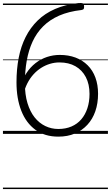

<svg xmlns="http://www.w3.org/2000/svg" viewBox="-20 -909 753 1304"><path d="M376 19Q284 19 220.5 -27.5Q157 -74 124.5 -157Q92 -240 92 -350Q92 -439 107 -516.5Q122 -594 154 -657.5Q186 -721 235.5 -769.5Q285 -818 354 -848Q423 -878 512 -888Q534 -890 542 -886.5Q550 -883 551 -868Q552 -856 549 -849.5Q546 -843 533 -841Q446 -831 382 -803Q318 -775 273 -730Q228 -685 201 -626Q174 -567 161.5 -496Q149 -425 149 -344Q149 -267 166.5 -209Q184 -151 215 -112Q246 -73 287.5 -53Q329 -33 376 -33Q426 -33 465.5 -50Q505 -67 532 -98.5Q559 -130 573.5 -174Q588 -218 588 -271Q588 -337 563 -385Q538 -433 492.5 -459Q447 -485 384 -485Q351 -485 319.5 -475.5Q288 -466 259.5 -448Q231 -430 207 -403.5Q183 -377 165.5 -342.5Q148 -308 139 -266L120 -319Q133 -372 159.5 -412.5Q186 -453 221.5 -480.5Q257 -508 299 -522Q341 -536 386 -536Q445 -536 493 -518Q541 -500 575.5 -465.5Q610 -431 628 -382Q646 -333 646 -272Q646 -207 627.5 -153.5Q609 -100 573.5 -61.5Q538 -23 488.5 -2Q439 19 376 19ZM0 365H713V375H0ZM0 -20H713V0H0ZM0 -505H713V-500H0ZM0 -885H713V-875H0Z"/></svg>

Font: Playwrite IT Moderna Guides
Style: Regular
Weight: 400
Designer: Veronika Burian, José Scaglione
Foundry: TypeTogether
Version: Version 1.003